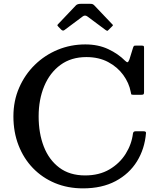

<svg xmlns="http://www.w3.org/2000/svg" viewBox="-20 -1000 856 1031"><path d="M52 -375Q52 -458.5 82.8 -529Q113.5 -599.5 167 -651.8Q220.5 -704 290 -732.8Q359.5 -761.5 438 -761.5Q507.5 -761.5 561.2 -736.2Q615 -711 652 -673.5Q661 -665 665.2 -666Q669.5 -667 675 -681L695 -745.5Q697.5 -751 698.8 -753Q700 -755 708.5 -755H741.5Q749.5 -755 751.5 -752.8Q753.5 -750.5 753.5 -743V-505Q753.5 -496 750.5 -493.5Q747.5 -491 738 -491H696.5Q685.5 -491 684.5 -494.5Q683.5 -498 682 -506.5Q673 -554.5 642 -597.2Q611 -640 560.8 -666.8Q510.5 -693.5 444 -693.5Q362 -693.5 304.8 -651.5Q247.5 -609.5 217.5 -537.5Q187.5 -465.5 187.5 -375Q187.5 -284.5 215.2 -213Q243 -141.5 298.5 -99.8Q354 -58 437 -58Q512.5 -58 567.5 -90.2Q622.5 -122.5 654.8 -174Q687 -225.5 694 -283.5Q696 -295 707.5 -295H751.5Q765 -295 764 -285.5Q757 -200.5 715.5 -133.5Q674 -66.5 600.8 -27.5Q527.5 11.5 425.5 11.5Q343.5 11.5 275.2 -17Q207 -45.5 157 -97.2Q107 -149 79.5 -219.8Q52 -290.5 52 -375ZM308 -841.5 293.5 -856.5Q288 -862.5 288 -864.5Q288 -866.5 293.5 -872L387.5 -971Q395.5 -979.5 414 -979.5H463.5Q473.5 -979.5 477.8 -977.5Q482 -975.5 486.5 -971L582.5 -870Q586.5 -866.5 586.5 -864.8Q586.5 -863 582.5 -859L563 -839.5Q557.5 -834 555.5 -834.2Q553.5 -834.5 547 -839L449.5 -911.5Q436.5 -921 424.5 -912L326 -838.5Q317.5 -832 308 -841.5Z"/></svg>

Font: Besley Medium
Style: Regular
Weight: 500
Designer: Owen Earl
Foundry: indestructible type*
Version: Version 2.001; ttfautohint (v1.8.3)